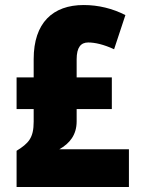

<svg xmlns="http://www.w3.org/2000/svg" viewBox="-20 -744 562 764"><path d="M313 -724C190 -724 114 -653 114 -509V-436H46V-310H114V-260C114 -195 94 -174 46 -144V0H493V-150H216C257 -173 285 -207 285 -261V-310H425V-436H285V-508C285 -556 302 -575 331 -575C358 -575 393 -567 434 -548L479 -684C428 -710 372 -724 313 -724Z"/></svg>

Font: Noto Sans Hebrew Condensed Black
Style: Regular
Weight: 900
Width: 3
Designer: Monotype Design Team
Foundry: Monotype Imaging Inc.
Version: Version 2.004